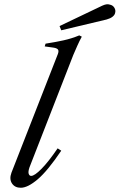

<svg xmlns="http://www.w3.org/2000/svg" viewBox="-20 -879 564 906"><path d="M78 7Q50 7 36.5 -13.5Q23 -34 34 -64L253 -624Q259 -640 252.5 -646.5Q246 -653 227 -655L191 -660L195 -673Q240 -680 279 -688.5Q318 -697 354 -712L366 -706Q355 -686 345 -663.5Q335 -641 326 -620L119 -89Q112 -68 115.5 -58.5Q119 -49 127 -49Q143 -49 176 -82.5Q209 -116 252 -179L269 -168Q205 -73 158 -33Q111 7 78 7ZM269 -736 261 -756 462 -852Q473 -857 481.5 -858.5Q490 -860 499 -857Q513 -854 520 -842Q527 -830 523 -817Q521 -808 511 -800Q501 -792 483 -787Z"/></svg>

Font: Ibarra Real Nova Medium
Style: Italic
Weight: 500
Italic angle: -22°
Designer: Jose Maria Ribagorda & Octavio Pardo
Foundry: Octavio Pardo
Version: Version 2.000